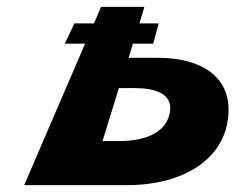

<svg xmlns="http://www.w3.org/2000/svg" viewBox="-20 -540 696 558"><path d="M369.5 -284C429.5 -284 484.2 -269 473.4 -212C462 -150 393.9 -130 325.9 -130H277.9L325.5 -284ZM350.3 -2C510.3 -2 635.6 -76 643.8 -208C651.7 -318 562.9 -372 439.9 -372H353.9L366.2 -413H425.2L441.2 -472H385.2L399.6 -520H273.6L253.2 -472H196.2L168.2 -413H227.2L50.3 -2Z"/></svg>

Font: Hussar Milosc
Style: Obl
Weight: 700
Foundry: Cannot Into Space Fonts
Version: Version 1.02